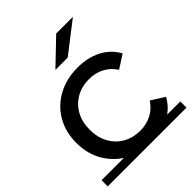

<svg xmlns="http://www.w3.org/2000/svg" viewBox="-210 -859 991 991"><g transform="rotate(-45 285.5 -364.0)"><path d="M322 9Q241 9 177.5 -26Q114 -61 78 -123Q42 -185 42 -264Q42 -344 78 -405.5Q114 -467 177.5 -501Q241 -535 322 -535Q394 -535 450.5 -506.5Q507 -478 538 -422L465 -375Q441 -412 404 -431.5Q367 -451 320 -451Q269 -451 228 -428Q187 -405 163 -363Q139 -321 139 -263Q139 -206 163 -163.5Q187 -121 228 -98Q269 -75 321 -75Q364 -75 401.5 -93.5Q439 -112 465 -151L538 -105Q507 -49 450.5 -20Q394 9 322 9ZM-2 -36H573V9H-2ZM232 -607 368 -737H490L322 -607Z"/></g></svg>

Font: Montserrat Underline Thin Medium
Style: Regular
Weight: 500
Version: Version 9.000